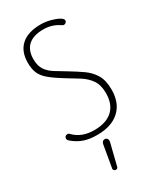

<svg xmlns="http://www.w3.org/2000/svg" viewBox="-204 -676 798 953"><g transform="rotate(-30 195.0 -200.0)"><path d="M173 -314Q208 -293 240 -273Q272 -253 292 -224.5Q312 -196 312 -149Q312 -85 275.5 -51.5Q239 -18 171 -18Q100 -18 58 -60Q54 -65 51 -66.5Q48 -68 43 -68Q36 -68 31.5 -63.5Q27 -59 27 -52Q27 -44 35 -37Q64 -12 96 -1Q128 10 171 10Q254 10 299.5 -32Q345 -74 345 -150Q345 -203 325.5 -235.5Q306 -268 273 -291Q240 -314 200 -338Q171 -356 144 -372Q117 -388 100.5 -411.5Q84 -435 84 -474Q84 -525 113.5 -551.5Q143 -578 200 -578Q248 -578 286 -553Q290 -551 292.5 -549Q295 -547 297.5 -546.5Q300 -546 301 -546Q308 -546 313 -551Q318 -556 318 -562Q318 -572 300 -582Q282 -592 255 -599Q228 -606 201 -606Q128 -606 89.5 -571.5Q51 -537 51 -472Q51 -438 61 -413.5Q71 -389 97.5 -366.5Q124 -344 173 -314ZM173 65 152 187Q151 189 151 193Q151 198 155 202Q159 206 164 206Q170 206 173.5 203Q177 200 178 193L208 72Q209 69 209 63Q209 56 204 51Q199 46 192 46Q185 46 180 50.5Q175 55 173 65Z"/></g></svg>

Font: Beiruti ExtraLight
Style: Regular
Weight: 250
Designer: Arlette Boutros
Foundry: Boutros
Version: Version 1.41